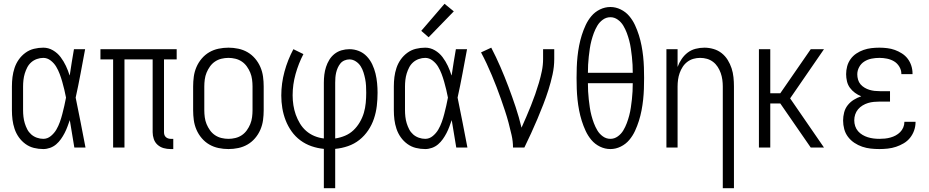

<svg xmlns="http://www.w3.org/2000/svg" viewBox="-20 -780 4909 1015"><path d="M209 8Q184 8 159.5 2Q135 -4 114.5 -19Q94 -34 79.5 -54.5Q65 -75 57 -99Q49 -123 46 -147.5Q43 -172 43 -197V-323Q43 -348 46 -372.5Q49 -397 57 -421Q65 -445 79.5 -465.5Q94 -486 114.5 -501Q135 -516 159.5 -522Q184 -528 209 -528Q236 -528 260 -514Q284 -500 300.5 -478Q317 -456 328.5 -431.5Q340 -407 348 -381L349 -384Q354 -418 359.5 -452Q365 -486 371 -520H430Q418 -456 406 -391.5Q394 -327 380 -264Q394 -198 406.5 -132Q419 -66 432 0H373Q367 -36 361 -72.5Q355 -109 349 -145Q343 -128 336.5 -110.5Q330 -93 321.5 -76.5Q313 -60 302 -44.5Q291 -29 277 -17Q263 -5 245 1.5Q227 8 209 8ZM209 -46Q231 -46 249 -61Q267 -76 278 -95Q289 -114 296.5 -135Q304 -156 309.5 -177.5Q315 -199 320 -220.5Q325 -242 329 -264Q325 -285 320 -306Q315 -327 309 -348Q303 -369 295.5 -389Q288 -409 277 -427.5Q266 -446 248 -460Q230 -474 209 -474Q192 -474 175 -468Q158 -462 145 -450.5Q132 -439 124 -423.5Q116 -408 111 -391.5Q106 -375 104 -357.5Q102 -340 102 -323V-197Q102 -180 104 -162.5Q106 -145 111 -128.5Q116 -112 124 -96.5Q132 -81 145 -69.5Q158 -58 175 -52Q192 -46 209 -46Z M882 8Q863 8 845 3Q827 -2 813 -14.5Q799 -27 793 -45Q787 -63 787 -81V-466H638V0H578V-466H511V-520H914V-466H847V-81Q847 -74 849 -67.5Q851 -61 856 -56Q861 -51 868 -48.5Q875 -46 882 -46H896V8Z M1188 8Q1161 8 1135 2.5Q1109 -3 1086.5 -16Q1064 -29 1046.5 -49.5Q1029 -70 1018.5 -94.5Q1008 -119 1004.5 -145Q1001 -171 1001 -197V-323Q1001 -349 1004.5 -375Q1008 -401 1018.5 -425.5Q1029 -450 1046.5 -470.5Q1064 -491 1086.5 -504Q1109 -517 1135 -522.5Q1161 -528 1188 -528Q1214 -528 1240 -522.5Q1266 -517 1288.5 -504Q1311 -491 1328.5 -470.5Q1346 -450 1356.5 -425.5Q1367 -401 1370.5 -375Q1374 -349 1374 -323V-197Q1374 -171 1370.5 -145Q1367 -119 1356.5 -94.5Q1346 -70 1328.5 -49.5Q1311 -29 1288.5 -16Q1266 -3 1240 2.5Q1214 8 1188 8ZM1188 -46Q1206 -46 1224.5 -50.5Q1243 -55 1258.5 -65.5Q1274 -76 1285 -91.5Q1296 -107 1303 -124Q1310 -141 1312.5 -160Q1315 -179 1315 -197V-323Q1315 -341 1312.5 -360Q1310 -379 1303 -396Q1296 -413 1285 -428.5Q1274 -444 1258.5 -454.5Q1243 -465 1224.5 -469.5Q1206 -474 1188 -474Q1169 -474 1150.5 -469.5Q1132 -465 1116.5 -454.5Q1101 -444 1090 -428.5Q1079 -413 1072 -396Q1065 -379 1062.5 -360Q1060 -341 1060 -323V-197Q1060 -179 1062.5 -160Q1065 -141 1072 -124Q1079 -107 1090 -91.5Q1101 -76 1116.5 -65.5Q1132 -55 1150.5 -50.5Q1169 -46 1188 -46Z M1692 215V7Q1659 4 1627 -7Q1595 -18 1568 -38Q1541 -58 1521.5 -85.5Q1502 -113 1490 -144Q1478 -175 1472.5 -208Q1467 -241 1467 -275Q1467 -339 1484 -401.5Q1501 -464 1531 -520L1584 -494Q1558 -444 1542.5 -388.5Q1527 -333 1527 -276Q1527 -250 1531 -224Q1535 -198 1543.5 -174Q1552 -150 1565.5 -127.5Q1579 -105 1598.5 -88Q1618 -71 1642 -61Q1666 -51 1692 -48V-343Q1692 -364 1694.5 -385Q1697 -406 1703.5 -426Q1710 -446 1721 -464Q1732 -482 1748.5 -495Q1765 -508 1785.5 -514Q1806 -520 1827 -520Q1853 -520 1877 -510.5Q1901 -501 1919 -482Q1937 -463 1948 -439.5Q1959 -416 1965 -391.5Q1971 -367 1973.5 -341Q1976 -315 1976 -290Q1976 -255 1972 -220.5Q1968 -186 1957 -153Q1946 -120 1926.5 -91Q1907 -62 1880 -40.5Q1853 -19 1819.5 -7.5Q1786 4 1752 7V215ZM1752 -48Q1779 -52 1804 -62.5Q1829 -73 1848.5 -91.5Q1868 -110 1882 -134Q1896 -158 1903.5 -183.5Q1911 -209 1913.5 -236Q1916 -263 1916 -290Q1916 -308 1915 -326.5Q1914 -345 1910.5 -362.5Q1907 -380 1901.5 -397.5Q1896 -415 1886.5 -430Q1877 -445 1861 -455.5Q1845 -466 1827 -466Q1814 -466 1801 -460.5Q1788 -455 1779.5 -444.5Q1771 -434 1765.5 -421.5Q1760 -409 1757 -396Q1754 -383 1753 -370Q1752 -357 1752 -343Z M2228 8Q2203 8 2178.5 2Q2154 -4 2133.5 -19Q2113 -34 2098.5 -54.5Q2084 -75 2076 -99Q2068 -123 2065 -147.5Q2062 -172 2062 -197V-323Q2062 -348 2065 -372.5Q2068 -397 2076 -421Q2084 -445 2098.5 -465.5Q2113 -486 2133.5 -501Q2154 -516 2178.5 -522Q2203 -528 2228 -528Q2255 -528 2279 -514Q2303 -500 2319.5 -478Q2336 -456 2347.5 -431.5Q2359 -407 2367 -381L2368 -384Q2373 -418 2378.5 -452Q2384 -486 2390 -520H2449Q2437 -456 2425 -391.5Q2413 -327 2399 -264Q2413 -198 2425.5 -132Q2438 -66 2451 0H2392Q2386 -36 2380 -72.5Q2374 -109 2368 -145Q2362 -128 2355.5 -110.5Q2349 -93 2340.5 -76.5Q2332 -60 2321 -44.5Q2310 -29 2296 -17Q2282 -5 2264 1.5Q2246 8 2228 8ZM2228 -46Q2250 -46 2268 -61Q2286 -76 2297 -95Q2308 -114 2315.5 -135Q2323 -156 2328.5 -177.5Q2334 -199 2339 -220.5Q2344 -242 2348 -264Q2344 -285 2339 -306Q2334 -327 2328 -348Q2322 -369 2314.5 -389Q2307 -409 2296 -427.5Q2285 -446 2267 -460Q2249 -474 2228 -474Q2211 -474 2194 -468Q2177 -462 2164 -450.5Q2151 -439 2143 -423.5Q2135 -408 2130 -391.5Q2125 -375 2123 -357.5Q2121 -340 2121 -323V-197Q2121 -180 2123 -162.5Q2125 -145 2130 -128.5Q2135 -112 2143 -96.5Q2151 -81 2164 -69.5Q2177 -58 2194 -52Q2211 -46 2228 -46ZM2246 -583 2207 -617 2330 -760 2379 -720Z M2692 0Q2692 -33 2684.5 -66Q2677 -99 2668.5 -131Q2660 -163 2649.5 -194.5Q2639 -226 2628 -257.5Q2617 -289 2605 -320Q2593 -351 2580 -382Q2567 -413 2553 -443Q2539 -473 2523 -503L2577 -528Q2603 -478 2625.5 -426Q2648 -374 2668 -321Q2688 -268 2706 -214Q2724 -160 2737 -105Q2750 -134 2762.5 -163Q2775 -192 2787 -222Q2799 -252 2809.5 -282Q2820 -312 2829 -342.5Q2838 -373 2844.5 -404.5Q2851 -436 2851 -468V-520H2910V-468Q2910 -427 2901 -386Q2892 -345 2879.5 -305.5Q2867 -266 2852 -227.5Q2837 -189 2821 -151Q2805 -113 2787.5 -75Q2770 -37 2752 0Z M3207 8Q3178 8 3151.5 -5Q3125 -18 3106.5 -40Q3088 -62 3076 -88Q3064 -114 3055.5 -141Q3047 -168 3041.5 -196.5Q3036 -225 3033 -253.5Q3030 -282 3029 -310.5Q3028 -339 3028 -368Q3028 -396 3029 -424.5Q3030 -453 3033 -481.5Q3036 -510 3041.5 -538.5Q3047 -567 3055.5 -594Q3064 -621 3076 -647Q3088 -673 3106.5 -695Q3125 -717 3151.5 -730Q3178 -743 3207 -743Q3235 -743 3261.5 -730Q3288 -717 3306.5 -695Q3325 -673 3337 -647Q3349 -621 3357.5 -594Q3366 -567 3371.5 -538.5Q3377 -510 3380 -481.5Q3383 -453 3384 -424.5Q3385 -396 3385 -368Q3385 -339 3384 -310.5Q3383 -282 3380 -253.5Q3377 -225 3371.5 -196.5Q3366 -168 3357.5 -141Q3349 -114 3337 -88Q3325 -62 3306.5 -40Q3288 -18 3261.5 -5Q3235 8 3207 8ZM3088 -395H3325Q3325 -416 3324 -437.5Q3323 -459 3320.5 -480.5Q3318 -502 3315 -523Q3312 -544 3306.5 -565Q3301 -586 3293.5 -606Q3286 -626 3275 -644.5Q3264 -663 3246 -676Q3228 -689 3207 -689Q3185 -689 3167 -676Q3149 -663 3138 -644.5Q3127 -626 3119.5 -606Q3112 -586 3106.5 -565Q3101 -544 3098 -523Q3095 -502 3092.5 -480.5Q3090 -459 3089 -437.5Q3088 -416 3088 -395ZM3207 -46Q3228 -46 3246 -59Q3264 -72 3275 -90.5Q3286 -109 3293.5 -129Q3301 -149 3306.5 -170Q3312 -191 3315 -212Q3318 -233 3320.5 -254.5Q3323 -276 3324 -297.5Q3325 -319 3325 -340H3088Q3088 -319 3089 -297.5Q3090 -276 3092.5 -254.5Q3095 -233 3098 -212Q3101 -191 3106.5 -170Q3112 -149 3119.5 -129Q3127 -109 3138 -90.5Q3149 -72 3167 -59Q3185 -46 3207 -46Z M3801 215V-323Q3801 -341 3798.5 -359Q3796 -377 3790 -394Q3784 -411 3774 -426.5Q3764 -442 3749.5 -453Q3735 -464 3717.5 -469Q3700 -474 3681 -474Q3663 -474 3645.5 -469Q3628 -464 3613.5 -453Q3599 -442 3589 -426.5Q3579 -411 3573 -394Q3567 -377 3564.5 -359Q3562 -341 3562 -323V0H3503V-520H3562V-426Q3570 -448 3583.5 -468Q3597 -488 3615.5 -502Q3634 -516 3657 -522Q3680 -528 3704 -528Q3728 -528 3752 -521Q3776 -514 3795 -499Q3814 -484 3827 -463Q3840 -442 3847.5 -419Q3855 -396 3857.5 -371.5Q3860 -347 3860 -323V215Z M3992 0V-520H4052V-287H4105L4266 -520H4336L4157 -260L4336 0H4266L4105 -233H4052V0Z M4629 8Q4606 8 4583 5.5Q4560 3 4538 -4.5Q4516 -12 4496.5 -25Q4477 -38 4463 -56.5Q4449 -75 4443 -97.5Q4437 -120 4437 -143Q4437 -164 4442.5 -185.5Q4448 -207 4461.5 -224Q4475 -241 4493.5 -252.5Q4512 -264 4533 -271Q4515 -278 4499.5 -289.5Q4484 -301 4473 -316Q4462 -331 4457.5 -350Q4453 -369 4453 -388Q4453 -409 4458.5 -429.5Q4464 -450 4476.5 -467.5Q4489 -485 4507 -497Q4525 -509 4545 -516Q4565 -523 4586 -525.5Q4607 -528 4629 -528Q4649 -528 4670 -525.5Q4691 -523 4710.5 -516Q4730 -509 4748 -497.5Q4766 -486 4778.5 -469.5Q4791 -453 4797.5 -433Q4804 -413 4804 -392V-388H4745V-390Q4745 -410 4734 -428Q4723 -446 4706 -456Q4689 -466 4669 -470Q4649 -474 4629 -474Q4608 -474 4587.5 -470Q4567 -466 4549.5 -455Q4532 -444 4522 -425.5Q4512 -407 4512 -387Q4512 -373 4516 -359Q4520 -345 4529 -334.5Q4538 -324 4550.5 -316.5Q4563 -309 4576.5 -305Q4590 -301 4603.5 -299.5Q4617 -298 4632 -298H4685V-243H4631Q4616 -243 4600 -241.5Q4584 -240 4569 -235.5Q4554 -231 4540 -222.5Q4526 -214 4516 -202Q4506 -190 4501 -175Q4496 -160 4496 -144Q4496 -128 4501 -113Q4506 -98 4516 -86.5Q4526 -75 4539.5 -67Q4553 -59 4567.5 -54.5Q4582 -50 4597.5 -48Q4613 -46 4629 -46Q4644 -46 4658.5 -47.5Q4673 -49 4687.5 -53Q4702 -57 4715 -64Q4728 -71 4738.5 -81.5Q4749 -92 4755 -106Q4761 -120 4761 -135V-136H4820V-134Q4820 -112 4812.5 -90.5Q4805 -69 4791 -51.5Q4777 -34 4757.5 -22.5Q4738 -11 4717 -4Q4696 3 4673.5 5.5Q4651 8 4629 8Z"/></svg>

Font: Iosevka QP Light
Style: Regular
Weight: 300
Designer: Belleve Invis
Foundry: Belleve Invis
Version: Version 20.0.0; ttfautohint (v1.8.4)